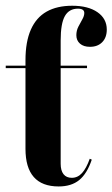

<svg xmlns="http://www.w3.org/2000/svg" viewBox="-22 -651 399 682"><path d="M68.5 -208.9V-437.1Q68.5 -502.4 87.5 -545.6Q106.5 -588.7 143.5 -609.7Q180.6 -630.6 234.7 -630.6Q291.1 -630.6 324.2 -607.7Q357.3 -584.7 357.3 -546Q357.3 -517.7 341.1 -501.2Q325 -484.7 297.6 -484.7Q275 -484.7 262.1 -496Q249.2 -507.3 249.2 -525.8Q249.2 -541.9 256 -555.6Q262.9 -569.4 270.2 -581.9Q277.4 -594.4 277.4 -604.8Q277.4 -620.2 254.8 -620.2Q223.4 -620.2 208.5 -594Q193.5 -567.7 193.5 -507.3V-208.9ZM186.3 11.3Q127.4 11.3 98 -22.2Q68.5 -55.6 68.5 -122.6V-208.9H193.5V-69.4Q193.5 -45.2 203.6 -32.3Q213.7 -19.4 233.1 -19.4Q254 -19.4 269.4 -36.3Q284.7 -53.2 296.8 -87.1L304 -83.9Q287.1 -33.9 259.3 -11.3Q231.5 11.3 186.3 11.3ZM-1.6 -408.9V-417.7H287.1V-408.9Z"/></svg>

Font: Playfair 144pt SemiCondensed ExtraBold
Style: Regular
Weight: 800
Width: 4
Designer: Claus Eggers Sørensen
Foundry: Claus Eggers Sørensen
Version: Version 2.203